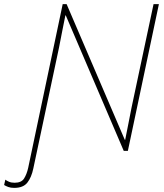

<svg xmlns="http://www.w3.org/2000/svg" viewBox="-104 -734 798 934"><path d="M-35 180Q-52 180 -64 175.5Q-76 171 -84 166L-78 140Q-72 145 -60.5 150Q-49 155 -33 155Q0 155 13 134.5Q26 114 33 83L201 -714H220L503 -54H505Q513 -93 521 -134.5Q529 -176 536 -211L643 -714H669L518 0H498L216 -659H214Q205 -616 198 -579Q191 -542 183 -502L58 86Q49 129 29 154.5Q9 180 -35 180Z"/></svg>

Font: Noto Sans Thin
Style: Italic
Weight: 100
Italic angle: -12°
Designer: Monotype Design Team
Foundry: Monotype Imaging Inc.
Version: Version 2.013; ttfautohint (v1.8.4.7-5d5b)